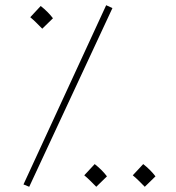

<svg xmlns="http://www.w3.org/2000/svg" viewBox="-20 -707 676 736"><path d="M92 9 411 -676 387 -687 70 0ZM142 -597 183 -637C171 -653 154 -670 136 -684L96 -641C114 -626 124 -615 142 -597ZM349 9 390 -31C378 -47 361 -64 343 -78L303 -35C321 -20 331 -9 349 9ZM535 9 576 -31C564 -47 547 -64 529 -78L489 -35C507 -20 517 -9 535 9Z"/></svg>

Font: Noto Sans Arabic SemCond Thin
Style: Regular
Weight: 100
Width: 4
Designer: Monotype Design Team, Nadine Chahine, Nizar Qandah and Khaled Hosny
Foundry: Monotype Imaging Inc.
Version: Version 2.012